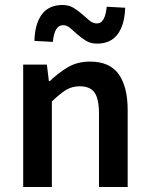

<svg xmlns="http://www.w3.org/2000/svg" viewBox="-20 -750 600 770"><path d="M369 -575Q344 -575 325 -586.5Q306 -598 290.5 -612Q275 -626 261.5 -637.5Q248 -649 233 -649Q198 -649 192 -582L118 -586Q120 -655 148 -692.5Q176 -730 231 -730Q256 -730 275 -718.5Q294 -707 309.5 -693Q325 -679 339 -667.5Q353 -656 368 -656Q386 -656 395.5 -673.5Q405 -691 408 -723L482 -719Q480 -651 452 -613Q424 -575 369 -575ZM73 0V-491H168L176 -425H180Q213 -457 251.5 -480Q290 -503 341 -503Q420 -503 456 -452.5Q492 -402 492 -308V0H377V-293Q377 -354 359 -379Q341 -404 300 -404Q268 -404 243.5 -388.5Q219 -373 188 -343V0Z"/></svg>

Font: TypoPRO Source Sans Pro
Style: Regular
Weight: 600
Designer: Paul D. Hunt
Foundry: Adobe Systems Incorporated
Version: Version 2.020;PS 2.000;hotconv 1.0.86;makeotf.lib2.5.63406